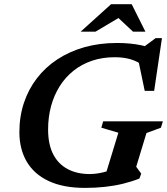

<svg xmlns="http://www.w3.org/2000/svg" viewBox="-20 -904 814 936"><path d="M417.5 -55.5Q438.5 -55.5 462 -59.5Q485.5 -63.5 509 -71.2Q532.5 -79 552 -89.5L489.5 -35.5L557 -257L474 -281.5L483 -312.5H774L764.5 -281.5L694 -255.5L644 -91L668.5 -57.5L659.5 -33.5Q621.5 -18.5 579.2 -8.2Q537 2 490.8 7Q444.5 12 394.5 12Q288.5 12 217.2 -21.5Q146 -55 110.2 -116.2Q74.5 -177.5 74.5 -260Q74.5 -336 96.5 -402.2Q118.5 -468.5 159.8 -522.2Q201 -576 259.5 -614.5Q318 -653 391.2 -673.8Q464.5 -694.5 550 -694.5Q582 -694.5 611.8 -691.8Q641.5 -689 669.5 -683.2Q697.5 -677.5 724.5 -667L665.5 -664L738.5 -718H769.5L731.5 -461H685.5L649.5 -633.5L681 -582.5Q649.5 -605.5 616 -615.2Q582.5 -625 539 -625Q479 -625 428.8 -608Q378.5 -591 338.8 -559.5Q299 -528 271.2 -484Q243.5 -440 229 -386.8Q214.5 -333.5 214.5 -272.5Q214.5 -200.5 239.2 -152.2Q264 -104 309.8 -79.8Q355.5 -55.5 417.5 -55.5ZM373 -749.5 521.5 -883.5H622L689 -749.5H628.5L548.5 -824.5H571.5L445.5 -749.5Z"/></svg>

Font: Newsreader SemiBold
Style: Italic
Weight: 600
Italic angle: -17°
Designer: Hugues Gentile
Foundry: Production Type
Version: Version 1.003